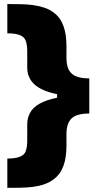

<svg xmlns="http://www.w3.org/2000/svg" viewBox="-20 -747 480 932"><path d="M15.6 164.8V22.7Q95.9 22.7 105.8 -16Q112.2 -35.5 112.2 -65.3V-143.5Q112.2 -171.9 124.3 -196.4Q150.6 -251.1 257.1 -272.7V-289.8Q181.8 -305.4 147 -337.5Q112.2 -369.7 112.2 -419V-497.2Q112.2 -527 105.8 -546.9Q99.4 -567.1 77.2 -576.2Q55 -585.2 15.6 -585.2V-727.3Q48.7 -727.3 80.6 -726.7Q112.6 -726.2 141.9 -722.1Q171.2 -718 197.1 -709.2Q223 -700.3 244.3 -683.2Q302.6 -638.8 302.6 -522.7V-467.3Q302.6 -441.4 308.2 -422.4Q313.9 -403.4 326.9 -391Q339.8 -378.6 361 -372.5Q382.1 -366.5 413.4 -366.5V-196Q352.3 -196 327.1 -171.9Q302.6 -147.7 302.6 -95.2V-39.8Q302.6 76 244.3 120.4Q223 137.4 197.1 146.7Q171.2 155.9 141.9 159.8Q112.6 163.7 80.6 164.2Q48.7 164.8 15.6 164.8Z"/></svg>

Font: Linik Sans Black
Style: Regular
Weight: 900
Designer: Fonts by Rasmus Andersson / Changes by Cristiano Sobral with parts from Marc Monis
Foundry: rsms
Version: Version 3.020; ttfautohint (v1.6)